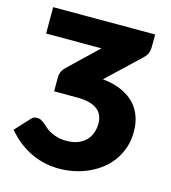

<svg xmlns="http://www.w3.org/2000/svg" viewBox="-110 -817 815 914"><g transform="rotate(15 298.0 -360.0)"><path d="M356.5 -458Q411 -452.5 450.2 -434.8Q489.5 -417 514.5 -390.5Q539.5 -364 551.5 -329.5Q563.5 -295 563.5 -255.5Q563.5 -212.5 551.5 -176.5Q539.5 -140.5 518.5 -111.2Q497.5 -82 469 -60Q440.5 -38 407.2 -23Q374 -8 337.5 -0.5Q301 7 264.5 7Q230 7 195.8 0Q161.5 -7 129 -22Q96.5 -37 66 -60.2Q35.5 -83.5 8 -116L74 -187.5Q82.5 -197 89.8 -198.2Q97 -199.5 102 -199.5Q106.5 -199.5 110.2 -199Q114 -198.5 118.5 -196.8Q123 -195 128.5 -191.2Q134 -187.5 141.5 -181.5Q149 -174.5 159.5 -165.5Q170 -156.5 184.5 -148.8Q199 -141 218.2 -135.5Q237.5 -130 263.5 -130Q297 -130 321 -139.8Q345 -149.5 360.5 -166Q376 -182.5 383.2 -203.8Q390.5 -225 390.5 -248.5Q390.5 -269.5 383.5 -287Q376.5 -304.5 361 -316.8Q345.5 -329 320.5 -335.8Q295.5 -342.5 259.5 -342.5H147V-413.5Q147 -425 152.2 -438Q157.5 -451 170.5 -463.5L311.5 -598.5H39V-728.5H541.5V-667.5Q541.5 -654.5 537.2 -639.8Q533 -625 517 -610Z"/></g></svg>

Font: Lato ExtraBold
Style: Regular
Weight: 800
Designer: Lukasz Dziedzic with Adam Twardoch and Botio Nikoltchev
Foundry: tyPoland Lukasz Dziedzic
Version: Version 2.015; 2015-08-06; http://www.latofonts.com/